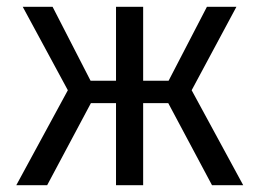

<svg xmlns="http://www.w3.org/2000/svg" viewBox="-20 -546 764 566"><path d="M677 -526 545 -280 697 0H605L476 -242H402V0H322V-242H248L119 0H28L180 -280L47 -526H135L247 -308H322V-526H402V-308H477L590 -526Z"/></svg>

Font: FiraGO Book
Style: Regular
Weight: 350
Designer: bBox Type
Foundry: bBox Type GmbH
Version: Version 1.001;PS 001.001;hotconv 1.0.88;makeotf.lib2.5.64775